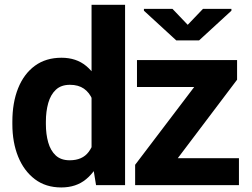

<svg xmlns="http://www.w3.org/2000/svg" viewBox="-20 -782 1063 811"><path d="M366.7 -116.2V-761.7H508.3V0H385.7ZM32.2 -257.8V-268.1Q32.2 -348.6 56.6 -409.4Q81.1 -470.2 127.4 -504.2Q173.8 -538.1 239.7 -538.1Q302.2 -538.1 344 -503.4Q385.7 -468.7 409.9 -408Q434.1 -347.2 443.4 -269.5V-252.4Q434.1 -178.7 409.9 -119.4Q385.7 -60.1 343.7 -25.1Q301.8 9.8 238.8 9.8Q173.3 9.8 127.2 -25.1Q81.1 -60.1 56.6 -120.4Q32.2 -180.7 32.2 -257.8ZM173.8 -268.1V-257.8Q173.8 -215.3 183.6 -180.7Q193.4 -146 215.3 -125.5Q237.3 -105 274.4 -105Q328.1 -105 354.5 -140.4Q380.9 -175.8 384.8 -231.9V-290Q382.8 -331.1 370.4 -361.1Q357.9 -391.1 334.5 -407.5Q311 -423.8 275.4 -423.8Q238.3 -423.8 216.1 -403.1Q193.8 -382.3 183.8 -346.9Q173.8 -311.5 173.8 -268.1ZM989.3 -113.8V0H589.4V-113.8ZM981.4 -445.3 645 0H550.8V-85.9L886.7 -528.3H981.4ZM931.6 -528.3V-414.5H558.6V-528.3ZM708.5 -744.6 772.9 -677.2 837.4 -744.6H957.5V-736.8L820.8 -611.3H724.6L587.9 -736.8V-744.6Z"/></svg>

Font: RobotoDEMO
Style: Regular
Weight: 400
Designer: Christian Robertson
Foundry: Google
Version: Version 2.136